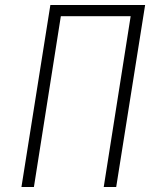

<svg xmlns="http://www.w3.org/2000/svg" viewBox="-20 -750 640 770"><path d="M66 0 182 -730H562L446 0H396L504 -685H224L116 0Z"/></svg>

Font: JetBrains Mono NL Thin
Style: Italic
Weight: 100
Italic angle: -9°
Monospace: yes
Designer: Philipp Nurullin, Konstantin Bulenkov
Foundry: JetBrains
Version: Version 2.305; ttfautohint (v1.8.4.7-5d5b)